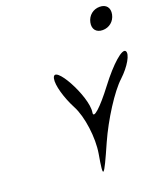

<svg xmlns="http://www.w3.org/2000/svg" viewBox="-204 -1337 1269 1470"><g transform="rotate(-20 430.5 -602.0)"><path d="M268 -803C257 -753 289 -640 340 -543C390 -449 414 -270 393 -146C358 55 368 49 481 -207C552 -366 671 -553 751 -626C827 -697 877 -784 857 -812C836 -842 736 -754 629 -613C522 -472 447 -405 456 -459C477 -583 293 -920 268 -803ZM677 -1112C666 -1059 694 -1024 747 -1024C800 -1024 843 -1059 854 -1112C865 -1165 837 -1200 784 -1200C731 -1200 688 -1165 677 -1112Z"/></g></svg>

Font: Venom Sans
Style: Obl
Weight: 400
Version: Version 1.001